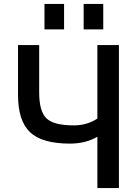

<svg xmlns="http://www.w3.org/2000/svg" viewBox="-20 -960 709 980"><path d="M407 -810V-940H507V-810ZM207 -810V-940H307V-810ZM477 -262Q417 -227 337 -227Q195 -227 133.5 -285Q72 -343 72 -475V-730H180V-488Q180 -391 217.5 -355.5Q255 -320 357 -320Q425 -320 477 -355V-730H587V0H477Z"/></svg>

Font: Mplus 1p Medium
Style: Regular
Weight: 500
Version: Version 1.061